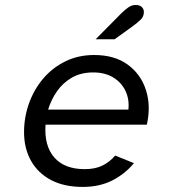

<svg xmlns="http://www.w3.org/2000/svg" viewBox="-20 -724 672 756"><path d="M306 12Q231.7 12 180.1 -15.6Q128.5 -43.2 101.6 -91.9Q74.7 -140.6 74.7 -203.2Q74.7 -262.9 94.4 -317.6Q114.2 -372.4 150.4 -414.9Q186.6 -457.4 237.4 -482.4Q288.1 -507.4 350.8 -507.4Q431.4 -507.4 483 -469.5Q534.7 -431.6 554.7 -369.4Q574.7 -307.2 558.2 -233H159.3Q153.5 -150.2 193.7 -104.1Q233.8 -58 313.8 -58Q354.7 -58 383.4 -72.1Q412.1 -86.2 433.5 -111.5L507.4 -81.6Q471.2 -38 421.1 -13Q371 12 306 12ZM169.4 -292.4H485.5Q489.8 -333 474.1 -366Q458.5 -398.9 426.1 -418.9Q393.6 -438.8 347 -438.8Q298.6 -438.8 263.1 -418.4Q227.7 -398 204.5 -364.7Q181.3 -331.5 169.4 -292.4ZM356.6 -569.3 458.4 -672.3Q473.6 -687.1 486.6 -695.8Q499.5 -704.4 514.4 -704.4Q529.6 -704.4 538.1 -696.5Q546.5 -688.5 546.5 -676.7Q546.5 -659.1 534.4 -647.1Q522.3 -635 498.1 -617.4L431.1 -569.3Z"/></svg>

Font: Atkinson Hyperlegible Mono ExtraLight
Style: Italic
Weight: 200
Italic angle: -12°
Monospace: yes
Designer: Elliott Scott, Megan Eiswerth, Linus Boman, Theodore Petrosky, Letters from Sweden
Foundry: Applied Design Works, Letters from Sweden
Version: Version 2.001